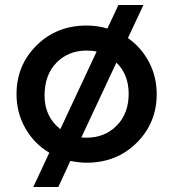

<svg xmlns="http://www.w3.org/2000/svg" viewBox="-20 -642 692 767"><path d="M326 8Q298 8 261 1L213 105H113L177 -32Q116 -68 81 -130Q46 -192 46 -266Q46 -381 126 -460.5Q206 -540 326 -540Q370 -540 409 -528L453 -622H553L491 -490Q545 -452 575.5 -393.5Q606 -335 606 -266Q606 -151 526 -71.5Q446 8 326 8ZM221 -126 366 -436Q349 -440 326 -440Q253 -440 205.5 -391.5Q158 -343 158 -259.5Q158 -176 221 -126ZM326 -92Q399 -92 446.5 -140.5Q494 -189 494 -267Q494 -345 445 -392L305 -93Q312 -92 326 -92Z"/></svg>

Font: Montserrat_am3
Style: Regular
Weight: 400
Designer: Julieta Ulanovsky
Foundry: Julieta Ulanovsky, Armenina letters added by Vahan Hovhannisyan
Version: Version 2.001